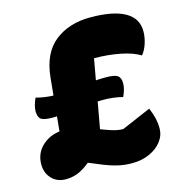

<svg xmlns="http://www.w3.org/2000/svg" viewBox="-108 -802 876 930"><g transform="rotate(-15 329.5 -337.5)"><path d="M442 30Q404 30 370 22Q336 14 303 0.5Q270 -13 234 -28Q201 -1 172.5 10.5Q144 22 111 22Q68 22 41 -6.5Q14 -35 14 -78Q14 -137 58 -174.5Q102 -212 170 -212Q206 -212 242.5 -201.5Q279 -191 315 -176.5Q351 -162 383 -151.5Q415 -141 442 -141L589 -204Q602 -173 607.5 -148.5Q613 -124 613 -100Q613 -64 590.5 -34.5Q568 -5 529 12.5Q490 30 442 30ZM128 -78 166 -472Q178 -593 249 -649Q320 -705 427 -705Q541 -705 600 -672Q659 -639 659 -574Q659 -544 649 -513Q639 -482 622 -462Q585 -485 523.5 -497Q462 -509 394 -509L316 -74ZM127 -283Q84 -283 69 -293.5Q54 -304 54 -334Q54 -348 58.5 -364Q63 -380 71 -398Q93 -392 118.5 -388.5Q144 -385 170 -385Q237 -385 300 -395Q363 -405 426 -405Q468 -405 483.5 -394.5Q499 -384 499 -355Q499 -341 494.5 -324.5Q490 -308 482 -291Q460 -297 434 -300Q408 -303 383 -303Q338 -303 295 -298Q252 -293 210.5 -288Q169 -283 127 -283Z"/></g></svg>

Font: Lemonada
Style: Regular
Weight: 400
Designer: Mohamed Gaber (Arabic), Eduardo Tunni (Latin)
Foundry: Kief Type Foundry
Version: Version 4.005